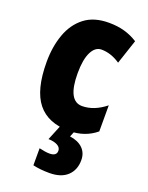

<svg xmlns="http://www.w3.org/2000/svg" viewBox="-150 -731 733 954"><g transform="rotate(20 216.5 -254.5)"><path d="M254 -83Q142 -83 87 -151.5Q32 -220 32 -367Q32 -448 55.5 -513.5Q79 -579 128.5 -617.5Q178 -656 257 -656Q303 -656 340 -645.5Q377 -635 410 -614L367 -485Q318 -518 268 -518Q235 -518 215.5 -479Q196 -440 196 -367Q196 -221 272 -221Q335 -221 396 -270V-132Q337 -83 254 -83ZM361 33Q361 85 328 116Q295 147 233 147Q184 147 146 138V48Q163 52 176.5 54Q190 56 201 56Q238 56 238 28Q238 11 220.5 1Q203 -9 172 -10L206 -93H282L268 -59Q312 -53 336.5 -29Q361 -5 361 33Z"/></g></svg>

Font: Noto Sans Kannada UI ExtraCondensed Black
Style: Regular
Weight: 900
Width: 2
Designer: Jelle Bosma - Monotype Design Team
Foundry: Monotype Imaging Inc.
Version: Version 2.005; ttfautohint (v1.8.4.7-5d5b)